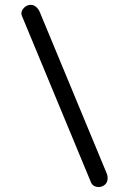

<svg xmlns="http://www.w3.org/2000/svg" viewBox="-20 -721 516 778"><path d="M399.9 31.2Q387.2 39.1 371.1 35.9Q355 32.7 349.1 19L68.8 -656.7Q63 -670.9 72.8 -684.1Q82.5 -697.3 97.2 -700.7Q111.8 -703.6 123.5 -695.1Q135.3 -686.5 141.1 -672.4L412.1 -19Q418 -4.9 415.3 9.3Q412.6 23.4 399.9 31.2Z"/></svg>

Font: Mikhak-DS2-FD Regular
Style: Regular
Weight: 400
Designer: Amin Abedi
Version: Version 3.4